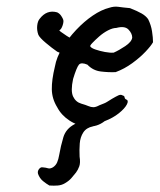

<svg xmlns="http://www.w3.org/2000/svg" viewBox="-20 -405 491 591"><path d="M223 -214Q212 -220 192.5 -229.5Q173 -239 156 -246Q140 -257 121 -273Q102 -289 98 -298Q93 -312 94.5 -326Q96 -340 102 -347Q124 -376 156 -367Q164 -363 168.5 -356Q173 -349 174 -346Q177 -340 173 -327.5Q169 -315 163 -312Q160 -311 185.5 -294.5Q211 -278 250 -262ZM316 -381Q331 -386 344.5 -384Q358 -382 380 -380Q403 -371 416 -363.5Q429 -356 436 -346Q445 -328 448 -308.5Q451 -289 451 -275Q445 -264 428 -246Q411 -228 387 -210.5Q363 -193 336 -183Q314 -182 290 -185Q266 -188 249 -206Q230 -214 223 -206Q216 -198 205 -162Q197 -125 205 -108Q213 -91 230 -86Q244 -82 252 -78.5Q260 -75 267.5 -75Q275 -75 286 -81Q296 -85 301 -87Q306 -89 310.5 -92Q315 -95 325 -101Q337 -108 344.5 -111.5Q352 -115 358 -111Q363 -110 363.5 -105.5Q364 -101 368 -99Q377 -96 370.5 -83.5Q364 -71 346 -56.5Q328 -42 302 -32Q279 -14 249.5 -15.5Q220 -17 194.5 -33.5Q169 -50 156 -75Q140 -101 139.5 -130Q139 -159 149 -200Q154 -229 172 -258Q190 -287 214.5 -313Q239 -339 265.5 -357Q292 -375 316 -381ZM338 -319Q327 -319 312.5 -311.5Q298 -304 285 -292.5Q272 -281 264 -272.5Q256 -264 258 -262Q261 -257 274 -252.5Q287 -248 303 -245Q319 -242 330 -243Q346 -250 365.5 -263Q385 -276 387 -289Q387 -302 375.5 -314Q364 -326 338 -319ZM132 166Q123 161 112.5 152.5Q102 144 97 130Q95 122 100 115.5Q105 109 111 110Q122 111 128 113Q134 115 143 110Q152 104 156 94.5Q160 85 162 73Q167 44 175 17.5Q183 -9 210 -23Q229 -33 244.5 -35.5Q260 -38 267 -38Q274 -38 276.5 -35Q279 -32 279 -27Q279 -24 276.5 -21Q274 -18 266 -16Q246 -12 236.5 2.5Q227 17 225.5 36.5Q224 56 225 77Q228 96 224 107Q220 118 214 126Q207 135 199.5 143.5Q192 152 180 159Q170 165 158 166Q146 167 132 166Z"/></svg>

Font: Caveat Medium
Style: Regular
Weight: 500
Designer: Pablo Impallari
Foundry: Pablo Impallari
Version: Version 2.000